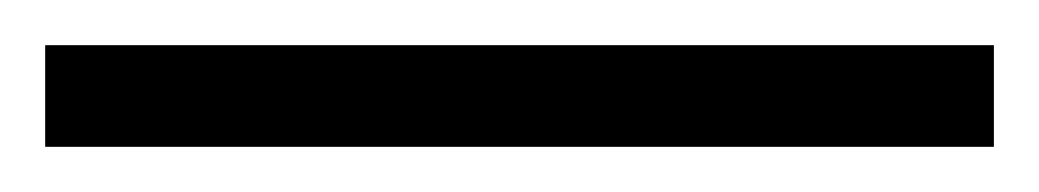

<svg xmlns="http://www.w3.org/2000/svg" viewBox="-22 69 460 85"><path d="M418 134H-2V89H418Z"/></svg>

Font: Noto Sans Myanmar UI SemiCondensed Light
Style: Regular
Weight: 300
Width: 4
Designer: Monotype Design Team
Foundry: Monotype Imaging Inc.
Version: Version 2.103; ttfautohint (v1.8.4.7-5d5b)